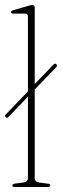

<svg xmlns="http://www.w3.org/2000/svg" viewBox="-23 -743 246 763"><path d="M0 -277.5Q-5.5 -282.5 0 -288L88 -380V-676.5Q88 -689 76.5 -689H29.5Q21 -689 21 -695Q21 -700 29.5 -702.5L90.5 -720Q100.5 -723 105.5 -723Q115 -723 115 -712V-409L190 -487Q196 -492.5 201 -487.5Q205.5 -482.5 201 -476.5L115 -387.5V-36.5Q115 -20 134 -17.5L167.5 -13Q176.5 -12 176.5 -5.5Q176.5 0 168 0H34Q26 0 26 -5.5Q26 -11.5 36.5 -13.5L69 -17.5Q88 -20 88 -36V-359L10.5 -278Q5.5 -272 0 -277.5Z"/></svg>

Font: Fraunces 144pt Soft Thin
Style: Regular
Weight: 100
Version: Version 1.000;[0bf87f6ff]